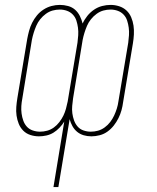

<svg xmlns="http://www.w3.org/2000/svg" viewBox="-20 -548 640 783"><path d="M198 215 242 -52Q234 -39 222.5 -27Q211 -15 198 -7Q185 1 169.5 4.5Q154 8 139 8Q121 8 104 2.5Q87 -3 75 -15Q63 -27 56.5 -43Q50 -59 47.5 -76.5Q45 -94 46.5 -112.5Q48 -131 51 -149L91 -389Q94 -405 98.5 -422Q103 -439 111 -455Q119 -471 130.5 -485Q142 -499 157.5 -509Q173 -519 190 -523.5Q207 -528 224 -528Q241 -528 257.5 -523.5Q274 -519 286 -508.5Q298 -498 305.5 -483Q313 -468 317 -452Q324 -468 336 -483Q348 -498 363.5 -508.5Q379 -519 396.5 -523.5Q414 -528 431 -528Q449 -528 466 -522.5Q483 -517 495.5 -505.5Q508 -494 515 -477.5Q522 -461 524.5 -443.5Q527 -426 526 -407.5Q525 -389 522 -371L482 -131Q480 -115 475.5 -98.5Q471 -82 463 -66Q455 -50 444 -36Q433 -22 418.5 -11.5Q404 -1 386.5 3.5Q369 8 353 8Q336 8 321 3.5Q306 -1 294.5 -10.5Q283 -20 275.5 -33.5Q268 -47 264 -62L218 215ZM143 -11Q158 -11 172.5 -15Q187 -19 199.5 -28Q212 -37 222 -50Q232 -63 238.5 -76.5Q245 -90 249 -104.5Q253 -119 256 -134L296 -374Q298 -389 299 -404.5Q300 -420 298 -435Q296 -450 291.5 -464Q287 -478 277 -488.5Q267 -499 253 -504Q239 -509 224 -509Q209 -509 194.5 -505Q180 -501 167 -491.5Q154 -482 144 -469.5Q134 -457 128 -443Q122 -429 117.5 -414.5Q113 -400 110 -385L71 -146Q68 -131 67 -115.5Q66 -100 68 -85Q70 -70 75 -56Q80 -42 89.5 -31.5Q99 -21 113.5 -16Q128 -11 143 -11ZM350 -11Q365 -11 379.5 -15Q394 -19 407 -28.5Q420 -38 429.5 -50.5Q439 -63 445.5 -77Q452 -91 456.5 -105.5Q461 -120 463 -135L503 -374Q505 -389 506 -404.5Q507 -420 505 -435Q503 -450 498.5 -464Q494 -478 484 -488.5Q474 -499 460 -504Q446 -509 431 -509Q416 -509 401.5 -505Q387 -501 374 -491.5Q361 -482 351 -469.5Q341 -457 335 -443Q329 -429 324.5 -414.5Q320 -400 317 -385L278 -147Q276 -132 274.5 -116.5Q273 -101 275 -86Q277 -71 282 -57Q287 -43 296.5 -32Q306 -21 320.5 -16Q335 -11 350 -11Z"/></svg>

Font: Iosevka Thin Extended Oblique
Style: Regular
Weight: 100
Width: 7
Italic angle: -9°
Monospace: yes
Designer: Belleve Invis
Foundry: Belleve Invis
Version: Version 32.5.0; ttfautohint (v1.8.4)